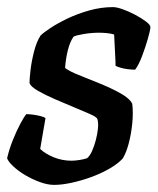

<svg xmlns="http://www.w3.org/2000/svg" viewBox="-20 -520 444 540"><path d="M132 0Q114 0 92 -8Q70 -16 50 -28Q30 -40 16.5 -53Q3 -66 0 -75Q6 -101 16.5 -127Q27 -153 37.5 -172.5Q48 -192 54 -199Q62 -199 73 -197.5Q84 -196 94 -193.5Q104 -191 108 -188Q105 -173 101.5 -150.5Q98 -128 93 -101Q108 -87 131.5 -77.5Q155 -68 181 -68Q191 -68 203.5 -70Q216 -72 225 -75Q233 -82 239 -95.5Q245 -109 249.5 -126Q254 -143 255.5 -158.5Q257 -174 254 -185Q252 -191 232.5 -199.5Q213 -208 186.5 -219Q160 -230 133.5 -241.5Q107 -253 87 -264.5Q67 -276 63 -286Q63 -299 66 -324Q69 -349 76 -376Q83 -403 94 -420Q102 -428 121.5 -441Q141 -454 169 -467.5Q197 -481 230.5 -490.5Q264 -500 298 -500Q308 -500 325 -494Q342 -488 360 -478.5Q378 -469 390.5 -459.5Q403 -450 403 -444Q403 -436 396 -411.5Q389 -387 379.5 -362Q370 -337 360 -324Q351 -324 339 -325.5Q327 -327 317.5 -330Q308 -333 305 -335Q305 -348 304 -363Q303 -378 302.5 -393Q302 -408 301 -423Q291 -426 279.5 -427Q268 -428 259 -428Q238 -428 216.5 -424.5Q195 -421 187 -417Q177 -403 171 -379.5Q165 -356 163 -329Q174 -320 201.5 -309Q229 -298 261 -285Q293 -272 319 -257.5Q345 -243 352 -228Q355 -203 352 -173Q349 -143 342 -116.5Q335 -90 325 -74Q311 -59 287.5 -45.5Q264 -32 236.5 -22Q209 -12 181.5 -6Q154 0 132 0Z"/></svg>

Font: Texturina 12pt SemiBold
Style: Italic
Weight: 600
Italic angle: -11°
Version: Version 1.002